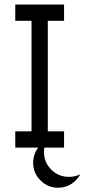

<svg xmlns="http://www.w3.org/2000/svg" viewBox="-20 -665 382 865"><path d="M241.7 180.7Q195.3 180.7 162.4 147.7Q129.4 114.7 129.4 68.4Q129.4 29.8 152.3 0H48.8V-73.2H122.1V-571.3H48.8V-644.5H268.6V-571.3H195.3V-73.2H268.6V0H179.7Q178.2 9.3 178.2 19.5Q178.2 66.4 210.9 99.1Q243.7 131.8 290.5 131.8Q318.8 131.8 341.8 120.1Q334 134.8 321.3 147.9Q288.1 180.7 241.7 180.7Z"/></svg>

Font: Catrinity
Style: Regular
Weight: 400
Designer: Alexander Lange
Foundry: High-Logic / Made with FontCreator
Version: Version 2.090;May 20, 2024;FontCreator 15.0.0.2974 64-bit